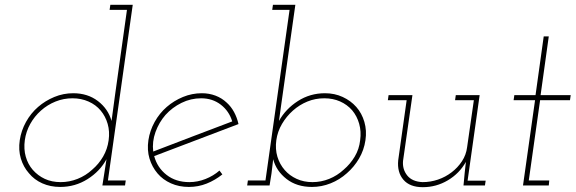

<svg xmlns="http://www.w3.org/2000/svg" viewBox="-20 -770 2389 797"><path d="M413 -51 405 0H499L502 -21H428L531 -750H438L435 -729H507L458 -379Q454 -351 450.5 -323.5Q447 -296 443 -268Q429 -318 386.5 -350.5Q344 -383 284 -383Q243 -383 205.5 -367.5Q168 -352 138 -326Q108 -300 88 -264Q68 -228 62 -188Q56 -147 66.5 -112Q77 -77 100 -51Q122 -24 155.5 -9Q189 6 230 6Q292 6 343.5 -26.5Q395 -59 422 -109Q420 -94 417.5 -80Q415 -66 413 -51ZM83 -188Q88 -224 105.5 -255.5Q123 -287 150 -311Q177 -335 210.5 -348.5Q244 -362 281 -362Q317 -362 347.5 -348.5Q378 -335 398 -311Q418 -287 427 -255.5Q436 -224 431 -188Q426 -151 408 -120Q390 -89 363 -66Q336 -41 302 -27.5Q268 -14 232 -14Q195 -14 166 -27.5Q137 -41 116 -65Q96 -88 87 -119.5Q78 -151 83 -188Z M815 -362Q862 -362 896.5 -335.5Q931 -309 944 -266Q862 -235 780.5 -204Q699 -173 616 -141Q611 -182 625.5 -222Q640 -262 667 -293Q695 -324 733.5 -343Q772 -362 815 -362ZM970 -255Q964 -282 951.5 -305Q939 -328 921 -344Q901 -363 874.5 -373Q848 -383 818 -383Q777 -383 739.5 -367.5Q702 -352 672 -326Q642 -300 622 -264Q602 -228 596 -188Q590 -147 600.5 -112Q611 -77 634 -50Q656 -24 689.5 -9Q723 6 764 6Q803 6 838 -8Q873 -22 903 -46Q900 -50 897 -54Q894 -58 891 -62Q866 -40 833 -27Q800 -14 766 -14Q710 -14 671.5 -44Q633 -74 620 -122Q708 -156 795 -188.5Q882 -221 970 -255Z M1099 0 1107 -50Q1109 -65 1110.5 -79.5Q1112 -94 1114 -109Q1127 -60 1169.5 -27Q1212 6 1275 6Q1315 6 1352.5 -9Q1390 -24 1420 -51Q1450 -77 1470.5 -112Q1491 -147 1497 -188Q1503 -228 1492.5 -264Q1482 -300 1459 -326Q1436 -352 1402.5 -367.5Q1369 -383 1329 -383Q1267 -383 1216.5 -350.5Q1166 -318 1138 -268Q1140 -282 1142 -296.5Q1144 -311 1146 -326L1206 -750H1113L1110 -729H1182L1082 -21H1009L1006 0ZM1475 -188Q1471 -151 1452.5 -120Q1434 -89 1407 -66Q1380 -41 1346.5 -27.5Q1313 -14 1277 -14Q1241 -14 1211.5 -27.5Q1182 -41 1162 -64Q1141 -88 1131.5 -119.5Q1122 -151 1127 -188Q1132 -224 1150.5 -255.5Q1169 -287 1196 -311Q1223 -335 1256 -348.5Q1289 -362 1326 -362Q1362 -362 1391.5 -349Q1421 -336 1442 -312Q1462 -288 1471 -256Q1480 -224 1475 -188Z M1904 0H1993L1996 -20H1921L1971 -375H1872L1869 -354H1947L1919 -159Q1915 -127 1897.5 -100.5Q1880 -74 1855 -55Q1829 -35 1798 -24.5Q1767 -14 1734 -14Q1691 -16 1670.5 -41.5Q1650 -67 1653 -102L1692 -375H1593L1590 -354H1668L1633 -105Q1628 -55 1654.5 -24Q1681 7 1735 7Q1791 7 1839 -21.5Q1887 -50 1914 -98L1909 -53Z M2237 -619 2203 -375H2115L2112 -354H2201L2151 0H2258L2260 -21H2175L2222 -354H2346L2349 -375H2224L2258 -619Z"/></svg>

Font: Josefin Slab Thin ExtraLight
Style: Italic
Weight: 250
Italic angle: -12°
Version: Version 2.000